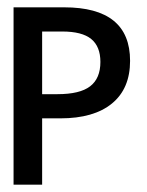

<svg xmlns="http://www.w3.org/2000/svg" viewBox="-20 -505 401 524"><path d="M335 -339Q335 -263 285.5 -222.5Q236 -182 145 -182H95V-1H17V-485H155Q335 -485 335 -339ZM95 -248H137Q198 -248 226 -269.5Q254 -291 254 -336Q254 -378 229 -398.5Q204 -419 150 -419H95Z"/></svg>

Font: Shorif Bongobondhu UNICODE
Style: Bold
Weight: 700
Designer: Shorif Uddin Shishir, Shorif art & Design, e-mail : shorifart@gmail.com, facebook : Shorif2001
Foundry: Lipighor Font Foundry
Version: Designed By Shorif Uddin Shishir | Build By Niladri